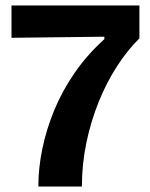

<svg xmlns="http://www.w3.org/2000/svg" viewBox="-20 -681 549 701"><path d="M120 0Q120 -67 134.5 -137.5Q149 -208 178 -278.5Q207 -349 252.5 -415Q298 -481 361 -538V-547L22 -543V-661H489V-541Q446 -499 407.5 -439.5Q369 -380 340.5 -309.5Q312 -239 295.5 -160.5Q279 -82 279 0Z"/></svg>

Font: Bricolage Grotesque
Style: Bold
Weight: 700
Designer: Mathieu Triay
Foundry: Atelier Triay
Version: Version 1.001;gftools[0.9.33.dev8+g029e19f]